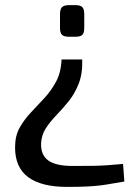

<svg xmlns="http://www.w3.org/2000/svg" viewBox="-20 -521 543 752"><path d="M302 -288Q304 -234 288.5 -194Q273 -154 249 -124.5Q225 -95 200.5 -69.5Q176 -44 159.5 -18.5Q143 7 141 39Q139 86 169 107.5Q199 129 264 129Q315 129 346 128.5Q377 128 403 126Q429 124 462 121L467 190Q441 194 419.5 198Q398 202 374.5 205Q351 208 320 209.5Q289 211 243 211Q142 211 90.5 173Q39 135 39 56Q39 11 57 -21Q75 -53 101 -80.5Q127 -108 153.5 -136.5Q180 -165 199.5 -201Q219 -237 221 -288ZM274 -501Q295 -501 302.5 -493Q310 -485 310 -466V-411Q310 -392 302.5 -384.5Q295 -377 274 -377H251Q231 -377 223 -384.5Q215 -392 215 -411V-466Q215 -485 223 -493Q231 -501 251 -501Z"/></svg>

Font: Exo 2 Medium
Style: Regular
Weight: 500
Designer: Natanael Gama
Foundry: Natanael Gama
Version: Version 2.010